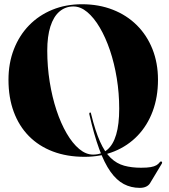

<svg xmlns="http://www.w3.org/2000/svg" viewBox="-20 -730 796 906"><path d="M366.5 -710Q446.5 -710 512.2 -684.2Q578 -658.5 625.8 -611Q673.5 -563.5 699.5 -498Q725.5 -432.5 725.5 -353.5Q725.5 -272 700.5 -205Q675.5 -138 629.5 -90Q583.5 -42 520 -16Q456.5 10 379 10Q296 10 229.5 -15.2Q163 -40.5 116.2 -88Q69.5 -135.5 44.8 -202.5Q20 -269.5 20 -353.5Q20 -432 45.5 -497.5Q71 -563 117.2 -610.5Q163.5 -658 227 -684Q290.5 -710 366.5 -710ZM542.5 -217Q542.5 -290.5 531 -361Q519.5 -431.5 498.8 -492.8Q478 -554 450.5 -600.5Q423 -647 391.5 -673.2Q360 -699.5 326.5 -699.5Q288.5 -699.5 260.5 -675.5Q232.5 -651.5 217.8 -605Q203 -558.5 203 -491Q203 -415.5 214.5 -343.8Q226 -272 246.5 -210Q267 -148 294.5 -100.8Q322 -53.5 353.8 -27Q385.5 -0.5 419 -0.5Q459 -0.5 486.5 -23.8Q514 -47 528.2 -95Q542.5 -143 542.5 -217ZM401.5 -191Q401 -194.5 402 -196.5Q403 -198.5 404.5 -199Q406.5 -200 408 -198Q409.5 -196 410 -192Q429.5 -112 452 -61.8Q474.5 -11.5 502.5 15.2Q530.5 42 565.8 51.8Q601 61.5 645.5 61.5Q674.5 61.5 691.2 58.5Q708 55.5 717.8 49.8Q727.5 44 733 36.5Q735.5 33 738 32.2Q740.5 31.5 742.5 32.5Q745 34 745 37.2Q745 40.5 741.5 45.5L688 134.5Q682 144.5 669.8 150.5Q657.5 156.5 639.5 156.5Q598.5 156.5 564.2 138.5Q530 120.5 501.2 80Q472.5 39.5 448 -27.2Q423.5 -94 401.5 -191Z"/></svg>

Font: Fraunces 120pt
Style: Bold
Weight: 700
Version: Version 1.000;[b76b70a41]